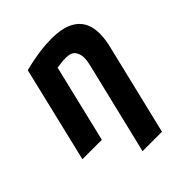

<svg xmlns="http://www.w3.org/2000/svg" viewBox="-202 -658 964 964"><g transform="rotate(-45 280.0 -176.5)"><path d="M249 185 361 -279Q365 -296 369.5 -315.5Q374 -335 374 -354Q374 -380 360 -399.5Q346 -419 309 -419Q293 -419 277 -417.5Q261 -416 244 -413L145 0H7L129 -510Q156 -517 186 -523Q216 -529 251 -533.5Q286 -538 328 -538Q391 -538 432.5 -520Q474 -502 494.5 -468Q515 -434 515 -385Q515 -366 512 -343.5Q509 -321 503 -297L387 185Z"/></g></svg>

Font: Ubuntu Sans Mono
Style: Bold Italic
Weight: 700
Italic angle: -13.5°
Monospace: yes
Designer: Dalton Maag Ltd
Foundry: Dalton Maag Ltd
Version: Version 1.006